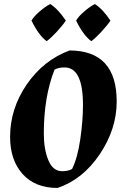

<svg xmlns="http://www.w3.org/2000/svg" viewBox="-20 -916 628 951"><path d="M391 -396Q391 -582 300 -582Q269 -582 250 -571Q197 -436 197 -255Q197 -177 219.5 -122.5Q242 -68 288 -68Q318 -68 337 -79Q364 -133 377.5 -225.5Q391 -318 391 -396ZM30 -238Q30 -377 112 -497Q194 -617 324 -666Q558 -666 558 -413Q558 -277 474 -152Q390 -27 265 15Q154 15 92 -54Q30 -123 30 -238ZM306 -814Q291 -791 261.5 -759Q232 -727 211 -712Q171 -742 136 -814Q147 -834 176 -859Q205 -884 229 -896Q268 -871 306 -814ZM527 -814Q512 -791 482.5 -759Q453 -727 432 -712Q392 -742 357 -814Q368 -834 397 -859Q426 -884 450 -896Q489 -871 527 -814Z"/></svg>

Font: Almendra
Style: Bold Italic
Weight: 700
Italic angle: -12°
Designer: Ana Sanfelippo
Foundry: Ana Sanfelippo
Version: Version 1.004